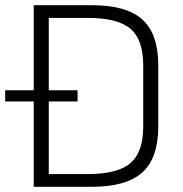

<svg xmlns="http://www.w3.org/2000/svg" viewBox="-39 -720 705 740"><path d="M91 -700H315Q449 -700 510 -644.5Q571 -589 571 -468V-232Q571 -111 509.5 -55.5Q448 0 315 0H91ZM136 -49H298Q415 -49 464 -91.5Q513 -134 513 -232V-468Q513 -567 464 -609Q415 -651 298 -651H136L149 -689V-10ZM260 -372V-329H-19V-372Z"/></svg>

Font: Pathway Extreme 8pt Thin 12pt
Style: Regular
Weight: 100
Version: Version 1.001;gftools[0.9.26]